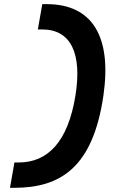

<svg xmlns="http://www.w3.org/2000/svg" viewBox="-20 -811 626 929"><path d="M28.3 97.7H49.3C273.4 97.7 430.2 -1.5 480.5 -349.6C521 -630.4 429.7 -791 205.6 -791H184.6L163.1 -668.5H184.1C323.7 -668.5 377.4 -551.8 345.2 -349.6C309.1 -124 210.4 -24.9 70.8 -24.9H49.8Z"/></svg>

Font: Cascadia Code NF
Style: Bold Italic
Weight: 700
Italic angle: -10°
Monospace: yes
Designer: Aaron Bell
Foundry: Saja Typeworks
Version: Version 2404.023